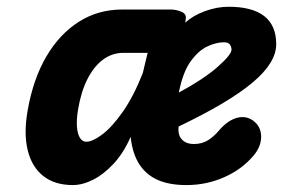

<svg xmlns="http://www.w3.org/2000/svg" viewBox="-20 -528 818 554"><path d="M190 6Q138 6 104.8 -20.2Q71.5 -46.5 59.8 -95.2Q48 -144 60 -210.5Q76 -301 114.2 -365.8Q152.5 -430.5 208 -465.5Q263.5 -500.5 332 -500.5H473.5Q488 -500.5 503.2 -494.2Q518.5 -488 516 -473L514.5 -462.5Q536.5 -483 571.2 -495.8Q606 -508.5 639.5 -508.5Q708 -508.5 742.5 -481.5Q777 -454.5 777 -400.5Q777 -374 760.2 -346.5Q743.5 -319 709 -290Q674.5 -261 621.5 -229.5Q568.5 -198 495.5 -163Q493.5 -149.5 497.5 -137.5Q501.5 -126.5 512 -119.5Q522.5 -112.5 539.5 -112.5Q563 -112.5 580.5 -123.5Q598 -134.5 614.5 -154.5Q638 -181 664 -188Q690 -195 711 -179.5Q733 -163 733.5 -134.5Q734 -106 712 -79.5Q678.5 -39.5 627.2 -16.8Q576 6 518 6Q470 6 437 -8Q404 -22 384 -51Q373 -67 366.2 -87.8Q359.5 -108.5 357 -133Q336.5 -86.5 308 -55.8Q279.5 -25 248.8 -9.5Q218 6 190 6ZM229 -119Q247 -119 275 -140Q303 -161 334 -205Q365 -249 392 -317L406 -375.5H336Q303.5 -375.5 277 -355.8Q250.5 -336 232 -299.2Q213.5 -262.5 205 -210.5Q200.5 -183.5 202 -162.8Q203.5 -142 210.5 -130.5Q217.5 -119 229 -119ZM496 -261Q566 -298.5 607 -334.2Q648 -370 648 -385Q648 -392.5 643.5 -399.2Q639 -406 625.5 -406Q604 -406 578.2 -394Q552.5 -382 530 -350.8Q507.5 -319.5 496 -261Z"/></svg>

Font: Edu VIC WA NT Hand
Style: Regular
Weight: 400
Designer: Tina and Corey Anderson, Eben Sorkin, Mirko Velimirovic
Foundry: Google for Education
Version: Version 1.000